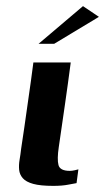

<svg xmlns="http://www.w3.org/2000/svg" viewBox="-20 -603 343 627"><path d="M211 -399Q202 -330 192 -261Q182 -192 172 -123Q166 -83 171 -64Q176 -45 208 -45Q215 -45 224 -47Q233 -49 236 -50L230 -5Q223 -4 203 0Q183 4 154 4Q112 4 88.5 -2.5Q65 -9 54.5 -21Q44 -33 42.5 -48.5Q41 -64 44 -81.5Q47 -99 49 -117Q54 -149 59.5 -187.5Q65 -226 70.5 -265Q76 -304 81 -339Q86 -374 89 -399Q119 -399 149.5 -399Q180 -399 211 -399ZM106 -460 251 -583 303 -548 157 -460Z"/></svg>

Font: Genos SemiBold
Style: Italic
Weight: 600
Italic angle: -8°
Version: Version 1.010